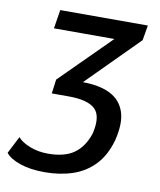

<svg xmlns="http://www.w3.org/2000/svg" viewBox="-101 -561 680 816"><g transform="rotate(10 239.0 -153.0)"><path d="M147 192Q84 192 39.5 176.5Q-5 161 -22 138L16 64Q33 84 69 98Q105 112 147 112Q219 112 260 82.5Q301 53 320 -6Q338 -83 306 -113Q274 -143 192 -143H119L127 -204L370 -446L363 -417H80L93 -498H471L460 -433L228 -200L209 -213H239Q312 -213 358.5 -190Q405 -167 421.5 -118.5Q438 -70 419 6Q400 74 360.5 115Q321 156 266.5 174Q212 192 147 192Z"/></g></svg>

Font: Nunito Sans 7pt Condensed SemiBold
Style: Italic
Weight: 600
Width: 3
Italic angle: -9°
Designer: Vernon Adams
Foundry: Vernon Adams
Version: Version 3.101;gftools[0.9.27]